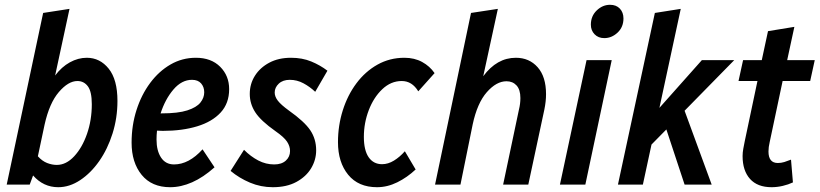

<svg xmlns="http://www.w3.org/2000/svg" viewBox="-20 -770 3419 801"><path d="M8 0 160 -716 270 -733 210 -455Q237 -491 271.5 -510Q306 -529 342 -529Q397 -529 433.5 -483.5Q470 -438 470 -349Q470 -278 449.5 -213Q429 -148 394 -98Q359 -48 314.5 -18.5Q270 11 223 11Q161 11 118 -38L104 0ZM138 -118Q156 -98 176.5 -90Q197 -82 217 -82Q256 -82 289.5 -118Q323 -154 343 -211.5Q363 -269 363 -335Q363 -388 346.5 -410Q330 -432 303 -432Q265 -432 225.5 -386Q186 -340 166 -250Z M529 -175Q529 -247 549.5 -311Q570 -375 606.5 -424Q643 -473 691.5 -501Q740 -529 797 -529Q861 -529 898.5 -491.5Q936 -454 936 -398Q936 -339 900.5 -300.5Q865 -262 802.5 -243Q740 -224 659 -224Q647 -224 635 -225Q633 -206 633 -188Q633 -141 652 -112.5Q671 -84 706 -84Q768 -84 825 -147L875 -72Q828 -30 781.5 -9.5Q735 11 690 11Q613 11 571 -40.5Q529 -92 529 -175ZM781 -437Q738 -437 703.5 -396.5Q669 -356 650 -297H654Q723 -297 761.5 -309.5Q800 -322 816 -342Q832 -362 832 -385Q832 -407 819 -422Q806 -437 781 -437Z M942 -57 998 -145Q1026 -117 1057.5 -100.5Q1089 -84 1124 -84Q1155 -84 1172.5 -100Q1190 -116 1190 -140Q1190 -160 1177.5 -179Q1165 -198 1129 -223Q1068 -266 1045 -301.5Q1022 -337 1022 -378Q1022 -420 1043.5 -454Q1065 -488 1103.5 -508.5Q1142 -529 1194 -529Q1241 -529 1278.5 -513.5Q1316 -498 1346 -475L1295 -387Q1273 -408 1246 -422.5Q1219 -437 1189 -437Q1160 -437 1143 -421Q1126 -405 1126 -384Q1126 -367 1139 -350Q1152 -333 1185 -309Q1250 -263 1274.5 -226.5Q1299 -190 1299 -143Q1299 -103 1278 -68Q1257 -33 1216.5 -11Q1176 11 1118 11Q1068 11 1023 -8Q978 -27 942 -57Z M1390 -177Q1390 -246 1410 -309.5Q1430 -373 1467 -422.5Q1504 -472 1555 -500.5Q1606 -529 1667 -529Q1709 -529 1741 -511.5Q1773 -494 1793 -465L1725 -389Q1699 -432 1656 -432Q1611 -432 1575 -398Q1539 -364 1518.5 -310.5Q1498 -257 1498 -199Q1498 -143 1518 -114Q1538 -85 1574 -85Q1599 -85 1623.5 -100Q1648 -115 1669 -139L1714 -63Q1679 -30 1637.5 -9.5Q1596 11 1553 11Q1475 11 1432.5 -41Q1390 -93 1390 -177Z M1795 0 1945 -716 2057 -733 1996 -452Q2053 -529 2132 -529Q2188 -529 2223 -489.5Q2258 -450 2258 -377Q2258 -347 2251 -313L2184 0H2079L2145 -313Q2148 -325 2149.5 -337Q2151 -349 2151 -361Q2151 -396 2135 -413.5Q2119 -431 2093 -431Q2051 -431 2011 -385.5Q1971 -340 1952 -251L1901 0Z M2445 -667Q2445 -703 2469.5 -726.5Q2494 -750 2525 -750Q2551 -750 2566 -734Q2581 -718 2581 -693Q2581 -657 2556.5 -634Q2532 -611 2501 -611Q2476 -611 2460.5 -627Q2445 -643 2445 -667ZM2316 0 2427 -519H2532L2422 0Z M2558 0 2712 -716 2820 -733 2731 -320 2908 -519H3043L2836 -308L2949 0H2836L2760 -230L2698 -167L2662 0Z M3061 -432 3080 -519H3158L3184 -640L3294 -658L3264 -519H3379L3360 -432H3245L3191 -177Q3186 -156 3186 -138Q3186 -90 3225 -90Q3239 -90 3252 -94Q3265 -98 3280 -104L3288 -9Q3269 0 3245.5 5.5Q3222 11 3199 11Q3140 11 3109 -23.5Q3078 -58 3078 -119Q3078 -134 3081 -150Q3084 -166 3087 -181L3140 -432Z"/></svg>

Font: Radio Canada Condensed Medium
Style: Italic
Weight: 500
Width: 3
Italic angle: -12°
Designer: Charles Daoud, Etienne Aubert Bonn, Alexandre Saumier Demers, Jacques Le Bailly
Foundry: Radio-Canada
Version: Version 2.104; ttfautohint (v1.8.4.7-5d5b);gftools[0.9.28.de